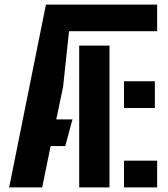

<svg xmlns="http://www.w3.org/2000/svg" viewBox="-20 -820 736 840"><path d="M20 0 181 -800H667.5V-683.5H282L256 -439.5L226 -297.5H297L265.5 -181H201.5L164.5 0ZM326.5 0V-620.5H459V0ZM522.5 -347.5V-464.5H657.5V-347.5ZM522.5 0V-117H667.5V0Z"/></svg>

Font: Big Shoulders Stencil Text ExtraBold
Style: Regular
Weight: 800
Designer: Patric King
Foundry: XO Type Co
Version: Version 1.000